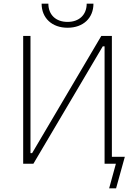

<svg xmlns="http://www.w3.org/2000/svg" viewBox="-20 -897 743 1052"><path d="M208 -877C208 -798 265 -745 350 -745C436 -745 492 -798 492 -877H455C455 -816 414 -777 350 -777C286 -777 245 -816 245 -877ZM107 0H163L543 -643H553V0H615L578 135H616L664 -38H593V-700H535L156 -58H147V-700H107Z"/></svg>

Font: Fixel Text ExtraLight
Style: Regular
Weight: 200
Width: 4
Designer: AlfaBravo + MacPaw
Foundry: Kyrylo Tkachov, Marchela Mozhyna, Serhii Makarenko, Maria Weinstein, Zakhar Kryvoshyya
Version: Version 1.211